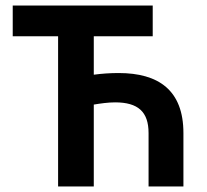

<svg xmlns="http://www.w3.org/2000/svg" viewBox="-20 -674 747 694"><path d="M26 -654V-543H190V0H319V-296C343 -300 371 -304 396 -304C479 -304 517 -270 517 -193V0H643V-193C643 -348 553 -410 409 -410C378 -410 349 -408 319 -404V-543H532V-654Z"/></svg>

Font: Source Sans Pro SemBd
Style: Regular
Weight: 700
Designer: Paul D. Hunt
Foundry: Adobe Systems Incorporated
Version: Version 2.020;PS 2.0;hotconv 1.0.86;makeotf.lib2.5.63406